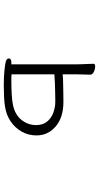

<svg xmlns="http://www.w3.org/2000/svg" viewBox="232 -754 535 1040"><g transform="rotate(90 500.0 -233.5)"><path d="M328 -375Q328 -385 327.5 -403.5Q327 -422 326 -441.5Q325 -461 325 -472Q325 -481 340 -481Q354 -481 369 -473.5Q384 -466 384 -454Q384 -442 383 -417.5Q382 -393 382 -375V-305Q403 -307 431.5 -307.5Q460 -308 487.5 -308.5Q515 -309 532 -309Q615 -309 664 -267.5Q713 -226 713 -163Q713 -119 692.5 -83Q672 -47 637.5 -23.5Q603 0 559 7Q536 11 505 12.5Q474 14 445 14Q430 14 417.5 13.5Q405 13 395 13Q350 10 329 6.5Q308 3 302 -2Q296 -7 296 -12Q296 -27 317 -27H328ZM382 -28Q390 -27 400 -27Q410 -27 422 -27Q454 -27 490.5 -29Q527 -31 549 -36Q601 -47 629 -82Q657 -117 657 -161Q657 -199 637 -222Q617 -245 588 -255Q559 -265 531 -265Q515 -265 487.5 -264.5Q460 -264 431.5 -263Q403 -262 382 -260Z"/></g></svg>

Font: Moon Stars Kai T HW Light
Style: Regular
Weight: 300
Designer: GuiWonder
Version: Version 1.101